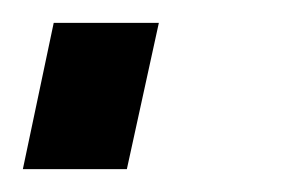

<svg xmlns="http://www.w3.org/2000/svg" viewBox="-23 -148 255 168"><path d="M-3 0 24 -128H116L88 0Z"/></svg>

Font: Raleway-v4020 SemiBold
Style: Italic
Weight: 600
Italic angle: -12°
Designer: Matt McInerney, Pablo Impallari, Rodrigo Fuenzalida
Foundry: Matt McInerney, Pablo Impallari, Rodrigo Fuenzalida
Version: Version 4.020;PS 004.020;hotconv 1.0.88;makeotf.lib2.5.64775